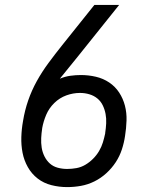

<svg xmlns="http://www.w3.org/2000/svg" viewBox="-20 -755 640 783"><path d="M254 8Q221 8 189.5 0Q158 -8 133.5 -27Q109 -46 93.5 -73.5Q78 -101 72 -132Q66 -163 67 -196Q68 -229 74 -262Q81 -305 95 -345.5Q109 -386 130 -424Q151 -462 178 -498.5Q205 -535 233 -570L365 -735H466L297 -524Q279 -501 260.5 -479Q242 -457 224 -434Q245 -443 267 -446Q289 -449 310 -449Q341 -449 371 -442Q401 -435 425.5 -418.5Q450 -402 466 -377.5Q482 -353 489.5 -324Q497 -295 496 -263.5Q495 -232 490 -201Q486 -173 477 -145.5Q468 -118 452 -93.5Q436 -69 413.5 -48.5Q391 -28 364.5 -15Q338 -2 310 3Q282 8 254 8ZM254 -66Q273 -66 292 -69.5Q311 -73 328 -83Q345 -93 359.5 -107.5Q374 -122 384 -139Q394 -156 399.5 -174Q405 -192 409 -211Q409 -212 409 -212Q409 -212 409 -213Q412 -232 413 -252Q414 -272 410.5 -290.5Q407 -309 399 -325.5Q391 -342 377 -353.5Q363 -365 344.5 -370.5Q326 -376 306 -376Q278 -376 250.5 -366Q223 -356 201.5 -335Q180 -314 168.5 -287Q157 -260 152 -232Q152 -232 152 -232Q152 -232 152 -231Q152 -231 152 -231Q152 -231 152 -231Q149 -212 148 -192Q147 -172 150 -153Q153 -134 161.5 -117Q170 -100 183.5 -88Q197 -76 215.5 -71Q234 -66 254 -66Z"/></svg>

Font: Iosevka Slab Extended Oblique
Style: Regular
Weight: 400
Width: 7
Italic angle: -9°
Monospace: yes
Designer: Belleve Invis
Foundry: Belleve Invis
Version: Version 11.1.0; ttfautohint (v1.8.3)